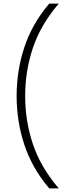

<svg xmlns="http://www.w3.org/2000/svg" viewBox="-20 -828 377 1068"><path d="M254 220Q159 108.5 115.8 -21.8Q72.5 -152 72.5 -294Q72.5 -436 115.8 -566.2Q159 -696.5 254 -808H307Q206.5 -691 163.2 -562.2Q120 -433.5 120 -294Q120 -154.5 163.2 -25.8Q206.5 103 307 220Z"/></svg>

Font: Encode Sans SmExp XLt
Style: Regular
Weight: 200
Width: 6
Designer: Multiple Designers
Foundry: Impallari Type
Version: Version 3.002; ttfautohint (v1.8.3) -l 8 -r 50 -G 200 -x 14 